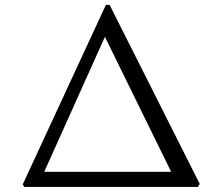

<svg xmlns="http://www.w3.org/2000/svg" viewBox="-20 -760 904 780"><path d="M675.3 -62 406.2 -610.4 159.7 -62ZM410.2 -740.2H425.3L791.5 -12.7L783.7 -0.5H79.1L72.3 -10.7Z"/></svg>

Font: MerriweatherLight
Style: Regular
Weight: 300
Designer: Eben Sorkin ( sorkintype@gmail.com )
Foundry: Eben Sorkin
Version: Version 1.055; ttfautohint (v1.4.1)